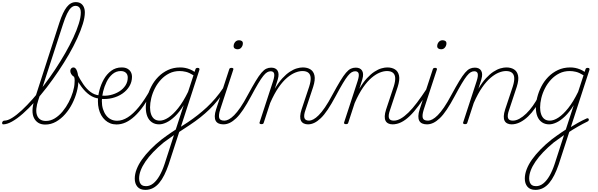

<svg xmlns="http://www.w3.org/2000/svg" viewBox="-189 -1154 5631 1808"><path d="M-159 17Q-165 17 -167.5 11.5Q-170 6 -168.5 -0.5Q-167 -7 -161.5 -12.5Q-156 -18 -148 -18Q-117 -18 -75 -44Q-33 -70 16.5 -116Q66 -162 119.5 -222.5Q173 -283 227 -354Q281 -425 331.5 -501.5Q382 -578 425.5 -654Q469 -730 501.5 -800Q534 -870 553 -931Q572 -992 572 -1036Q572 -1045 577 -1050Q582 -1055 590 -1055Q598 -1055 604 -1050Q610 -1045 610 -1036Q610 -991 591 -929Q572 -867 538.5 -793.5Q505 -720 460 -642Q415 -564 362 -485Q309 -406 252 -332Q195 -258 138 -195Q81 -132 26.5 -84Q-28 -36 -75.5 -9.5Q-123 17 -159 17ZM237 19Q199 19 172.5 3Q146 -13 131 -43Q116 -73 117 -116.5Q118 -160 136 -215L370 -940Q403 -1041 439.5 -1087.5Q476 -1134 524 -1134Q552 -1134 570.5 -1122.5Q589 -1111 599.5 -1089Q610 -1067 610 -1036Q610 -1027 604 -1022Q598 -1017 590 -1017Q582 -1017 577 -1022Q572 -1027 572 -1036Q572 -1057 566 -1071Q560 -1085 549 -1092Q538 -1099 523 -1099Q500 -1099 480.5 -1081Q461 -1063 442.5 -1025Q424 -987 404 -925L172 -212Q157 -168 153.5 -131.5Q150 -95 159.5 -69Q169 -43 190 -29Q211 -15 243 -15Q287 -15 327 -39.5Q367 -64 400.5 -104.5Q434 -145 458.5 -192.5Q483 -240 497.5 -288Q512 -336 513 -375Q514 -387 514 -396.5Q514 -406 513 -414.5Q512 -423 509 -430Q490 -442 481.5 -457Q473 -472 473 -486Q473 -500 481.5 -509.5Q490 -519 503 -519Q514 -519 522.5 -509.5Q531 -500 537 -483Q543 -466 546 -443.5Q549 -421 549 -395Q549 -346 534 -289.5Q519 -233 491.5 -178.5Q464 -124 425 -79.5Q386 -35 338.5 -8Q291 19 237 19Z M743 -226Q696 -231 655 -259.5Q614 -288 578 -337Q542 -386 509 -452Q505 -461 510 -467.5Q515 -474 522.5 -474.5Q530 -475 534 -466Q564 -406 596 -360Q628 -314 665 -287Q702 -260 745 -256Q754 -255 757.5 -250Q761 -245 761 -239.5Q761 -234 755.5 -230Q750 -226 743 -226Z M752 -256Q802 -248 849 -258.5Q896 -269 933.5 -292.5Q971 -316 992.5 -349.5Q1014 -383 1014 -424Q1014 -453 996 -469Q978 -485 948 -485Q939 -485 935.5 -490Q932 -495 934 -502Q936 -509 942.5 -514Q949 -519 959 -519Q981 -519 998 -513Q1015 -507 1028 -495Q1041 -483 1047.5 -466.5Q1054 -450 1054 -431Q1054 -384 1030.5 -343.5Q1007 -303 965 -273.5Q923 -244 868 -230.5Q813 -217 749 -224Z M908 18Q876 18 849.5 7.5Q823 -3 801.5 -22.5Q780 -42 764.5 -69Q749 -96 741 -129.5Q733 -163 733 -202Q733 -250 747.5 -305Q762 -360 789.5 -408.5Q817 -457 859 -488Q901 -519 957 -519Q965 -519 969 -514Q973 -509 971.5 -502Q970 -495 964 -490Q958 -485 949 -485Q904 -485 870 -456Q836 -427 814.5 -382.5Q793 -338 781.5 -290Q770 -242 770 -203Q770 -161 780.5 -127.5Q791 -94 809.5 -69Q828 -44 854.5 -30.5Q881 -17 914 -17Q963 -17 1014 -49Q1065 -81 1118.5 -146.5Q1172 -212 1229 -314Q1233 -322 1240 -321.5Q1247 -321 1251 -315.5Q1255 -310 1251 -301Q1206 -218 1163 -157.5Q1120 -97 1078 -58.5Q1036 -20 994 -1Q952 18 908 18Z M1180 634Q1130 634 1105 604.5Q1080 575 1080 528Q1080 486 1097.5 440Q1115 394 1148.5 347Q1182 300 1228.5 252.5Q1275 205 1333 159Q1356 142 1378.5 125.5Q1401 109 1423.5 94Q1446 79 1466 66L1541 -164Q1500 -98 1458.5 -58.5Q1417 -19 1379 -1Q1341 17 1309 17Q1270 17 1241.5 -2.5Q1213 -22 1198.5 -57.5Q1184 -93 1184 -142Q1184 -186 1197 -237.5Q1210 -289 1235.5 -339Q1261 -389 1300.5 -429.5Q1340 -470 1392 -494.5Q1444 -519 1509 -519Q1531 -519 1554.5 -514.5Q1578 -510 1601 -500.5Q1624 -491 1643 -477L1651 -500Q1653 -508 1658 -511.5Q1663 -515 1673 -515Q1685 -515 1688 -508.5Q1691 -502 1688 -494L1399 395Q1380 450 1358 494Q1336 538 1309.5 569.5Q1283 601 1250.5 617.5Q1218 634 1180 634ZM1186 599Q1222 599 1254 573.5Q1286 548 1313 501Q1340 454 1361 390L1449 118Q1435 128 1418.5 140Q1402 152 1385.5 163.5Q1369 175 1353 187Q1296 234 1253 279Q1210 324 1180.5 367.5Q1151 411 1136 450.5Q1121 490 1121 526Q1121 547 1127.5 564Q1134 581 1148.5 590Q1163 599 1186 599ZM1315 -18Q1353 -18 1397 -47Q1441 -76 1488.5 -135.5Q1536 -195 1582 -289L1633 -445Q1593 -470 1562 -477.5Q1531 -485 1503 -485Q1449 -485 1405 -463Q1361 -441 1327 -404.5Q1293 -368 1270 -323Q1247 -278 1235.5 -231Q1224 -184 1224 -142Q1224 -106 1234 -77.5Q1244 -49 1264 -33.5Q1284 -18 1315 -18Z M1490 94Q1484 97 1479.5 94Q1475 91 1473 85.5Q1471 80 1473 73Q1475 66 1481 61Q1534 28 1581.5 -4Q1629 -36 1673 -70.5Q1717 -105 1758 -143Q1799 -181 1838.5 -227Q1878 -273 1916 -330Q1923 -339 1929 -338Q1935 -337 1937.5 -330.5Q1940 -324 1935 -316Q1900 -258 1862.5 -211Q1825 -164 1783.5 -124Q1742 -84 1696.5 -48Q1651 -12 1599 22.5Q1547 57 1490 94Z M1914 17Q1888 17 1869.5 8.5Q1851 0 1842 -17Q1833 -34 1833.5 -61Q1834 -88 1846 -124L1969 -500Q1971 -508 1976 -511.5Q1981 -515 1992 -515Q2001 -515 2006 -510.5Q2011 -506 2008 -499L1884 -121Q1868 -70 1875 -44Q1882 -18 1924 -18Q1933 -18 1936.5 -12.5Q1940 -7 1938.5 -0.5Q1937 6 1931 11.5Q1925 17 1914 17ZM2048 -690Q2032 -690 2021.5 -697.5Q2011 -705 2011 -719Q2011 -741 2025 -758Q2039 -775 2062 -775Q2077 -775 2087.5 -768Q2098 -761 2098 -746Q2098 -725 2084.5 -707.5Q2071 -690 2048 -690Z M1915 17Q1906 17 1902 11.5Q1898 6 1899.5 -0.5Q1901 -7 1907.5 -12.5Q1914 -18 1926 -18Q1943 -18 1966 -30Q1989 -42 2016 -69Q2043 -96 2075 -142.5Q2107 -189 2144 -259Q2188 -340 2218.5 -390.5Q2249 -441 2273 -469Q2297 -497 2318.5 -507Q2340 -517 2365 -517Q2376 -517 2378 -512Q2380 -507 2377.5 -500Q2375 -493 2370 -488Q2365 -483 2360 -483Q2343 -483 2326.5 -473.5Q2310 -464 2290 -439Q2270 -414 2242.5 -368Q2215 -322 2176 -249Q2136 -174 2101.5 -122.5Q2067 -71 2035.5 -41Q2004 -11 1974.5 3Q1945 17 1915 17Z M2711 17Q2689 17 2671.5 8.5Q2654 0 2645.5 -17Q2637 -34 2638 -60.5Q2639 -87 2651 -124L2723 -340Q2738 -388 2736.5 -420Q2735 -452 2715.5 -468.5Q2696 -485 2659 -485Q2628 -485 2591.5 -470.5Q2555 -456 2515 -422.5Q2475 -389 2434.5 -331Q2394 -273 2355 -184L2295 0Q2293 8 2288.5 11.5Q2284 15 2273 15Q2263 15 2258 11Q2253 7 2255 0L2382 -389Q2398 -438 2392.5 -460.5Q2387 -483 2359 -483Q2350 -483 2346 -488Q2342 -493 2343.5 -500Q2345 -507 2350.5 -512Q2356 -517 2365 -517Q2386 -517 2401 -510Q2416 -503 2424.5 -489Q2433 -475 2434 -455Q2435 -435 2427 -407L2399 -318Q2434 -378 2470 -417Q2506 -456 2540.5 -478.5Q2575 -501 2606 -510Q2637 -519 2662 -519Q2705 -519 2734.5 -500.5Q2764 -482 2772.5 -442Q2781 -402 2760 -336L2688 -119Q2670 -69 2677.5 -43.5Q2685 -18 2723 -18Q2730 -18 2733 -12.5Q2736 -7 2734.5 -0.5Q2733 6 2727.5 11.5Q2722 17 2711 17Z M2711 17Q2702 17 2698 11.5Q2694 6 2695.5 -0.5Q2697 -7 2703.5 -12.5Q2710 -18 2722 -18Q2739 -18 2762 -30Q2785 -42 2812 -69Q2839 -96 2871 -142.5Q2903 -189 2940 -259Q2984 -340 3014.5 -390.5Q3045 -441 3069 -469Q3093 -497 3114.5 -507Q3136 -517 3161 -517Q3172 -517 3174 -512Q3176 -507 3173.5 -500Q3171 -493 3166 -488Q3161 -483 3156 -483Q3139 -483 3122.5 -473.5Q3106 -464 3086 -439Q3066 -414 3038.5 -368Q3011 -322 2972 -249Q2932 -174 2897.5 -122.5Q2863 -71 2831.5 -41Q2800 -11 2770.5 3Q2741 17 2711 17Z M3507 17Q3485 17 3467.5 8.5Q3450 0 3441.5 -17Q3433 -34 3434 -60.5Q3435 -87 3447 -124L3519 -340Q3534 -388 3532.5 -420Q3531 -452 3511.5 -468.5Q3492 -485 3455 -485Q3424 -485 3387.5 -470.5Q3351 -456 3311 -422.5Q3271 -389 3230.5 -331Q3190 -273 3151 -184L3091 0Q3089 8 3084.5 11.5Q3080 15 3069 15Q3059 15 3054 11Q3049 7 3051 0L3178 -389Q3194 -438 3188.5 -460.5Q3183 -483 3155 -483Q3146 -483 3142 -488Q3138 -493 3139.5 -500Q3141 -507 3146.5 -512Q3152 -517 3161 -517Q3182 -517 3197 -510Q3212 -503 3220.5 -489Q3229 -475 3230 -455Q3231 -435 3223 -407L3195 -318Q3230 -378 3266 -417Q3302 -456 3336.5 -478.5Q3371 -501 3402 -510Q3433 -519 3458 -519Q3501 -519 3530.5 -500.5Q3560 -482 3568.5 -442Q3577 -402 3556 -336L3484 -119Q3466 -69 3473.5 -43.5Q3481 -18 3519 -18Q3526 -18 3529 -12.5Q3532 -7 3530.5 -0.5Q3529 6 3523.5 11.5Q3518 17 3507 17Z M3507 17Q3498 17 3494 11.5Q3490 6 3491.5 -0.5Q3493 -7 3500 -12.5Q3507 -18 3519 -18Q3550 -18 3584 -37Q3618 -56 3656.5 -93.5Q3695 -131 3738 -188Q3781 -245 3831 -321Q3836 -330 3843.5 -328.5Q3851 -327 3854.5 -320.5Q3858 -314 3853 -304Q3799 -221 3754 -160Q3709 -99 3668 -60Q3627 -21 3587.5 -2Q3548 17 3507 17Z M3831 17Q3805 17 3786.5 8.5Q3768 0 3759 -17Q3750 -34 3750.5 -61Q3751 -88 3763 -124L3886 -500Q3888 -508 3893 -511.5Q3898 -515 3909 -515Q3918 -515 3923 -510.5Q3928 -506 3925 -499L3801 -121Q3785 -70 3792 -44Q3799 -18 3841 -18Q3850 -18 3853.5 -12.5Q3857 -7 3855.5 -0.5Q3854 6 3848 11.5Q3842 17 3831 17ZM3965 -690Q3949 -690 3938.5 -697.5Q3928 -705 3928 -719Q3928 -741 3942 -758Q3956 -775 3979 -775Q3994 -775 4004.5 -768Q4015 -761 4015 -746Q4015 -725 4001.5 -707.5Q3988 -690 3965 -690Z M3832 17Q3823 17 3819 11.5Q3815 6 3816.5 -0.5Q3818 -7 3824.5 -12.5Q3831 -18 3843 -18Q3860 -18 3883 -30Q3906 -42 3933 -69Q3960 -96 3992 -142.5Q4024 -189 4061 -259Q4105 -340 4135.5 -390.5Q4166 -441 4190 -469Q4214 -497 4235.5 -507Q4257 -517 4282 -517Q4293 -517 4295 -512Q4297 -507 4294.5 -500Q4292 -493 4287 -488Q4282 -483 4277 -483Q4260 -483 4243.5 -473.5Q4227 -464 4207 -439Q4187 -414 4159.5 -368Q4132 -322 4093 -249Q4053 -174 4018.5 -122.5Q3984 -71 3952.5 -41Q3921 -11 3891.5 3Q3862 17 3832 17Z M4628 17Q4606 17 4588.5 8.5Q4571 0 4562.5 -17Q4554 -34 4555 -60.5Q4556 -87 4568 -124L4640 -340Q4655 -388 4653.5 -420Q4652 -452 4632.5 -468.5Q4613 -485 4576 -485Q4545 -485 4508.5 -470.5Q4472 -456 4432 -422.5Q4392 -389 4351.5 -331Q4311 -273 4272 -184L4212 0Q4210 8 4205.5 11.5Q4201 15 4190 15Q4180 15 4175 11Q4170 7 4172 0L4299 -389Q4315 -438 4309.5 -460.5Q4304 -483 4276 -483Q4267 -483 4263 -488Q4259 -493 4260.5 -500Q4262 -507 4267.5 -512Q4273 -517 4282 -517Q4303 -517 4318 -510Q4333 -503 4341.5 -489Q4350 -475 4351 -455Q4352 -435 4344 -407L4316 -318Q4351 -378 4387 -417Q4423 -456 4457.5 -478.5Q4492 -501 4523 -510Q4554 -519 4579 -519Q4622 -519 4651.5 -500.5Q4681 -482 4689.5 -442Q4698 -402 4677 -336L4605 -119Q4587 -69 4594.5 -43.5Q4602 -18 4640 -18Q4647 -18 4650 -12.5Q4653 -7 4651.5 -0.5Q4650 6 4644.5 11.5Q4639 17 4628 17Z M4628 17Q4619 17 4615 11.5Q4611 6 4612.5 -0.5Q4614 -7 4621 -12.5Q4628 -18 4640 -18Q4670 -18 4702.5 -36Q4735 -54 4767 -85Q4799 -116 4828.5 -157.5Q4858 -199 4882 -246Q4886 -254 4893 -254Q4900 -254 4905 -248.5Q4910 -243 4907 -235Q4882 -183 4851 -137.5Q4820 -92 4784 -57.5Q4748 -23 4708.5 -3Q4669 17 4628 17Z M5166 55Q5187 42 5208.5 29Q5230 16 5252 3.5Q5274 -9 5295 -19.5Q5316 -30 5334 -38Q5342 -42 5348 -39.5Q5354 -37 5355.5 -31Q5357 -25 5354 -19Q5351 -13 5342 -9Q5322 0 5299.5 12.5Q5277 25 5252.5 38.5Q5228 52 5204.5 67Q5181 82 5158 97ZM4853 634Q4803 634 4778 604.5Q4753 575 4753 528Q4753 486 4770.5 440Q4788 394 4821.5 347Q4855 300 4901.5 252.5Q4948 205 5006 159Q5029 142 5051.5 125.5Q5074 109 5096.5 94Q5119 79 5139 66L5214 -164Q5173 -98 5131.5 -58.5Q5090 -19 5052 -1Q5014 17 4982 17Q4943 17 4914.5 -2.5Q4886 -22 4871.5 -57.5Q4857 -93 4857 -142Q4857 -186 4870 -237.5Q4883 -289 4908.5 -339Q4934 -389 4973.5 -429.5Q5013 -470 5065 -494.5Q5117 -519 5182 -519Q5204 -519 5227.5 -514.5Q5251 -510 5274 -500.5Q5297 -491 5316 -477L5324 -500Q5326 -508 5331 -511.5Q5336 -515 5346 -515Q5358 -515 5361 -508.5Q5364 -502 5361 -494L5072 395Q5053 450 5031 494Q5009 538 4982.5 569.5Q4956 601 4923.5 617.5Q4891 634 4853 634ZM4859 599Q4895 599 4927 573.5Q4959 548 4986 501Q5013 454 5034 390L5122 118Q5108 128 5091.5 140Q5075 152 5058.5 163.5Q5042 175 5026 187Q4969 234 4926 279Q4883 324 4853.5 367.5Q4824 411 4809 450.5Q4794 490 4794 526Q4794 547 4800.5 564Q4807 581 4821.5 590Q4836 599 4859 599ZM4988 -18Q5026 -18 5070 -47Q5114 -76 5161.5 -135.5Q5209 -195 5255 -289L5306 -445Q5266 -470 5235 -477.5Q5204 -485 5176 -485Q5122 -485 5078 -463Q5034 -441 5000 -404.5Q4966 -368 4943 -323Q4920 -278 4908.5 -231Q4897 -184 4897 -142Q4897 -106 4907 -77.5Q4917 -49 4937 -33.5Q4957 -18 4988 -18Z"/></svg>

Font: Playwrite CU Thin
Style: Regular
Weight: 250
Designer: Veronika Burian, José Scaglione
Foundry: TypeTogether
Version: Version 1.002